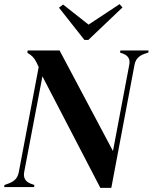

<svg xmlns="http://www.w3.org/2000/svg" viewBox="-22 -904 738 928"><path d="M463 4 183 -535 95 -73Q87 -31 127 -16L144 -10L143 0H-2L0 -10L22 -18Q42 -26 53.5 -38.5Q65 -51 69 -73L165 -580L153 -605Q140 -632 113 -647L110 -650L112 -660H266L524 -174L603 -592Q610 -630 574 -644L558 -650L560 -660H696L695 -650L674 -643Q655 -636 643.5 -623.5Q632 -611 628 -590L516 4ZM283 -882 406 -785 556 -884 570 -868 405 -711H386L263 -867Z"/></svg>

Font: DM Serif Display
Style: Italic
Weight: 400
Italic angle: -12°
Designer: Colophon Foundry, Frank Grießhammer
Foundry: Colophon Foundry
Version: Version 5.100; ttfautohint (v1.8.2)